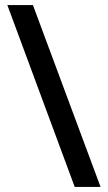

<svg xmlns="http://www.w3.org/2000/svg" viewBox="-20 -736 425 758"><path d="M110 -716H9L275 2H377Z"/></svg>

Font: Noto Sans Canadian Aboriginal Medium
Style: Regular
Weight: 500
Designer: Monotype Design Team, Typotheque's Kevin King
Foundry: Monotype Imaging Inc.
Version: Version 2.004